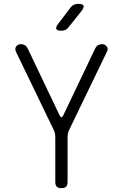

<svg xmlns="http://www.w3.org/2000/svg" viewBox="-20 -970 640 1000"><path d="M300 10Q283 10 275.5 2Q268 -6 268 -22V-256Q268 -267 265.5 -277.5Q263 -288 258 -297L62 -703Q59 -711 60 -717.5Q61 -724 65 -729Q69 -734 75 -737Q81 -740 88 -740Q100 -740 109 -735Q118 -730 125 -716L291 -368Q296 -359 300 -359Q304 -359 309 -368L475 -716Q482 -730 491 -735Q500 -740 512 -740Q519 -740 525 -737Q531 -734 535 -729Q539 -724 540.5 -717.5Q542 -711 538 -703L342 -297Q337 -288 334.5 -277.5Q332 -267 332 -256V-22Q332 -6 324.5 2Q317 10 300 10ZM300 -810Q278 -810 273.5 -819Q269 -828 283 -846L347 -930Q354 -940 364 -945Q374 -950 386 -950Q411 -950 415 -940.5Q419 -931 404 -912L337 -828Q330 -819 321 -814.5Q312 -810 300 -810Z"/></svg>

Font: Maple Mono NL ExtraLight
Style: Regular
Weight: 275
Monospace: yes
Designer: subframe7536
Version: Version 7.000